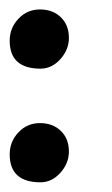

<svg xmlns="http://www.w3.org/2000/svg" viewBox="-20 -374 230 396"><path d="M122.1 -295.9Q122.1 -271.5 104.5 -252Q86.9 -232.4 63.5 -232.4Q0 -232.4 0 -290Q0 -316.4 18.1 -335.4Q36.1 -354.5 62.5 -354.5Q88.9 -354.5 105.5 -338.4Q122.1 -322.3 122.1 -295.9ZM122.1 -61.5Q122.1 -37.1 104.5 -17.6Q86.9 2 63.5 2Q0 2 0 -55.7Q0 -82 18.1 -101.1Q36.1 -120.1 62.5 -120.1Q88.9 -120.1 105.5 -104Q122.1 -87.9 122.1 -61.5Z"/></svg>

Font: Ponnala
Style: Regular
Weight: 400
Designer: Appaji Ambarisha Darbha
Version: Version 1.0.3